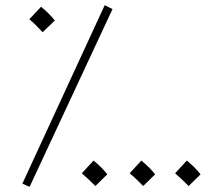

<svg xmlns="http://www.w3.org/2000/svg" viewBox="-20 -707 848 739"><path d="M94 12 66 0 383 -687 413 -672ZM144 -583Q129 -599 118.5 -609.5Q108 -620 93 -633L138 -681Q168 -657 191 -628ZM347 9Q332 -6 321 -16.5Q310 -27 295 -40L340 -89Q371 -64 393 -36ZM531 9Q516 -6 505.5 -16.5Q495 -27 479 -40L524 -89Q555 -64 577 -36ZM706 9Q691 -6 680 -16.5Q669 -27 654 -40L699 -89Q730 -64 752 -36Z"/></svg>

Font: Noto Sans Arabic ExtCond ExtLt
Style: Regular
Weight: 200
Width: 2
Designer: Monotype Design Team, Nadine Chahine, Nizar Qandah and Khaled Hosny
Foundry: Monotype Imaging Inc.
Version: Version 2.012; ttfautohint (v1.8.4.7-5d5b)